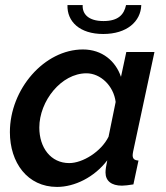

<svg xmlns="http://www.w3.org/2000/svg" viewBox="-20 -727 655 757"><path d="M387 -593C480 -593 535 -642 537 -707H477C469 -670 447 -644 388 -644C327 -644 304 -673 306 -707H246C244 -642 294 -593 387 -593ZM19 -206C19 -86 88 10 205 10C274 10 352 -28 403 -95C398 -72 396 -57 396 -47C396 -14 419 5 461 5C472 5 487 3 506 0L526 -94C510 -95 503 -101 503 -115C503 -119 504 -124 505 -130L589 -522H478L457 -424C436 -486 383 -532 307 -532C155 -532 19 -376 19 -206ZM408 -188C379 -129 306 -84 253 -84C180 -84 135 -145 135 -224C135 -328 221 -438 321 -438C376 -438 428 -389 436 -325Z"/></svg>

Font: FIGSv2-sans-serif SmBold Italic
Style: Regular
Weight: 600
Italic angle: -12°
Designer: Matt McInerney, Pablo Impallari, Rodrigo Fuenzalida
Foundry: Matt McInerney, Pablo Impallari, Rodrigo Fuenzalida
Version: Version 4.020;hotconv 1.0.109;makeotfexe 2.5.65596